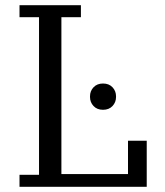

<svg xmlns="http://www.w3.org/2000/svg" viewBox="-20 -718 634 738"><path d="M55 -46H130V-652H55V-698H291V-652H216V-49H472V-177H544V0H55ZM376 -296Q353 -296 339.5 -310.5Q326 -325 326 -345V-348Q326 -368 339.5 -382.5Q353 -397 376 -397Q399 -397 412.5 -382.5Q426 -368 426 -348V-345Q426 -325 412.5 -310.5Q399 -296 376 -296Z"/></svg>

Font: IBM Plex Serif
Style: Regular
Weight: 400
Designer: Mike Abbink, Paul van der Laan, Pieter van Rosmalen
Foundry: Bold Monday
Version: Version 3.001